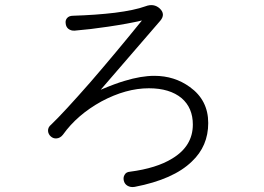

<svg xmlns="http://www.w3.org/2000/svg" viewBox="-20 -766 1040 755"><path d="M267.6 -704.1Q251 -704.1 243.2 -694.3Q236.3 -685.5 238.3 -673.8Q239.3 -661.1 248 -653.3Q258.8 -644.5 273.4 -645.5Q334 -650.4 405.3 -661.1Q485.4 -672.9 538.1 -685.5Q434.6 -557.6 335.9 -443.4Q230.5 -323.2 181.6 -276.4Q168 -265.6 168.9 -251Q169.9 -238.3 179.7 -229.5Q189.5 -220.7 202.1 -221.7Q216.8 -222.7 227.5 -236.3Q283.2 -314.5 378.9 -367.2Q475.6 -418.9 565.4 -418.9Q647.5 -418.9 694.3 -379.9Q738.3 -341.8 738.3 -276.4Q738.3 -191.4 657.2 -142.6Q595.7 -104.5 491.2 -90.8Q475.6 -89.8 469.7 -78.1Q463.9 -68.4 466.8 -55.7Q469.7 -43 480.5 -36.1Q493.2 -28.3 509.8 -31.2Q662.1 -60.5 734.4 -130.9Q798.8 -191.4 798.8 -282.2Q798.8 -372.1 726.6 -423.8Q666 -467.8 586.9 -467.8Q535.2 -467.8 470.7 -448.2Q433.6 -437.5 376 -413.1L610.4 -684.6Q631.8 -710 608.4 -732.4Q585 -753.9 551.8 -741.2Q508.8 -725.6 431.6 -715.8Q358.4 -707 267.6 -704.1Z"/></svg>

Font: Gulim
Style: Regular
Weight: 400
Version: Version 2.21